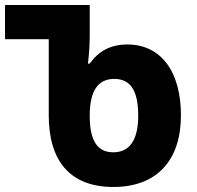

<svg xmlns="http://www.w3.org/2000/svg" viewBox="-27 -734 784 764"><path d="M424 10C600 10 693 -99 693 -275C693 -450 613 -557 480 -557C413 -557 366 -531 330 -481H323C328 -522 330 -560 330 -596V-714H-7V-578H167V-275C167 -97 249 10 424 10ZM424 -128C360 -128 330 -174 330 -274C330 -373 363 -420 428 -420C491 -420 523 -375 523 -274C523 -173 486 -128 424 -128Z"/></svg>

Font: Noto Sans Georgian SemiCondensed ExtraBold
Style: Regular
Weight: 800
Width: 4
Designer: Monotype Design Team, Akaki Razmadze
Foundry: Google LLC
Version: Version 2.005